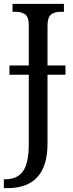

<svg xmlns="http://www.w3.org/2000/svg" viewBox="-29 -734 376 994"><path d="M310 -347H217V9Q217 240 9 240H-9V194H0Q60 194 90 152.5Q120 111 120 10V-347H20V-395H120V-605Q120 -645 102 -659Q84 -673 51 -673H36V-714H302V-673H286Q253 -673 235 -658.5Q217 -644 217 -601V-395H310Z"/></svg>

Font: Noto Serif Narrow
Style: Regular
Weight: 400
Width: 4
Designer: Monotype Design Team
Foundry: Monotype Imaging Inc.
Version: Version 1.001